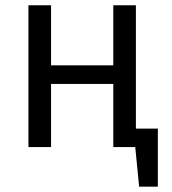

<svg xmlns="http://www.w3.org/2000/svg" viewBox="-20 -560 655 731"><path d="M497.4 -540V-70.3H581V150.8H509.7L494.9 0H411.3V-240.5H174.4V0H88.2V-540H174.4V-311.3H411.3V-540Z"/></svg>

Font: Fira Code Fixed
Style: Regular
Weight: 400
Monospace: yes
Designer: Carrois Corporate, Edenspiekermann AG, Nikita Prokopov
Foundry: Carrois Corporate, Edenspiekermann AG, Nikita Prokopov
Version: Version 5.002